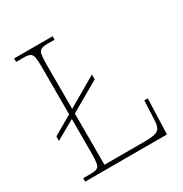

<svg xmlns="http://www.w3.org/2000/svg" viewBox="-167 -839 917 964"><g transform="rotate(-30 291.5 -357.0)"><path d="M50 0V-20H95Q119 -20 130.5 -26Q142 -32 145.5 -51Q149 -70 149 -108V-306L38 -243V-269L149 -333V-605Q149 -644 145.5 -663Q142 -682 130 -688Q118 -694 94 -694H50V-714H273V-694H232Q207 -694 195 -688Q183 -682 179.5 -663Q176 -644 176 -605V-349L348 -449V-421L176 -322V-25H403Q447 -25 468.5 -30.5Q490 -36 497.5 -51.5Q505 -67 506 -98L511 -205H531L524 0Z"/></g></svg>

Font: Noto Serif Hebrew Thin
Style: Regular
Weight: 250
Version: Version 2.003